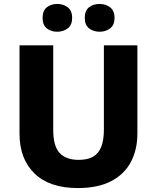

<svg xmlns="http://www.w3.org/2000/svg" viewBox="-20 -944 796 974"><path d="M677 -267Q677 -185 644 -122.5Q611 -60 544 -25Q477 10 375 10Q231 10 155 -64Q79 -138 79 -266V-714H250V-285Q250 -203 282.5 -168Q315 -133 379 -133Q424 -133 452 -149Q480 -165 493.5 -199Q507 -233 507 -286V-714H677ZM196 -853Q196 -890 217.5 -907Q239 -924 270 -924Q301 -924 323.5 -907Q346 -890 346 -853Q346 -817 323.5 -800Q301 -783 270 -783Q239 -783 217.5 -800Q196 -817 196 -853ZM410 -853Q410 -890 431.5 -907Q453 -924 485 -924Q516 -924 538.5 -907Q561 -890 561 -853Q561 -817 538.5 -800Q516 -783 486 -783Q454 -783 432 -800Q410 -817 410 -853Z"/></svg>

Font: Noto Sans Thai ExtraBold
Style: Regular
Weight: 800
Version: Version 2.001